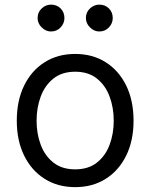

<svg xmlns="http://www.w3.org/2000/svg" viewBox="-20 -781 637 813"><path d="M298.3 11.4Q224.4 11.4 168.9 -23.8Q113.3 -58.9 82.2 -122.2Q51.1 -185.4 51.1 -269.9Q51.1 -355.1 82.2 -418.7Q113.3 -482.2 168.9 -517.4Q224.4 -552.6 298.3 -552.6Q372.2 -552.6 427.7 -517.4Q483.3 -482.2 514.4 -418.7Q545.5 -355.1 545.5 -269.9Q545.5 -185.4 514.4 -122.2Q483.3 -58.9 427.7 -23.8Q372.2 11.4 298.3 11.4ZM298.3 -63.9Q354.4 -63.9 390.6 -92.7Q426.8 -121.4 444.2 -168.3Q461.6 -215.2 461.6 -269.9Q461.6 -324.6 444.2 -371.8Q426.8 -419 390.6 -448.2Q354.4 -477.3 298.3 -477.3Q242.2 -477.3 206 -448.2Q169.7 -419 152.3 -371.8Q134.9 -324.6 134.9 -269.9Q134.9 -215.2 152.3 -168.3Q169.7 -121.4 206 -92.7Q242.2 -63.9 298.3 -63.9ZM196 -647.7Q173.7 -647.7 156.4 -665Q139.2 -682.2 139.2 -704.5Q139.2 -729 156.4 -745.2Q173.7 -761.4 196 -761.4Q220.5 -761.4 236.7 -745.2Q252.8 -729 252.8 -704.5Q252.8 -682.2 236.7 -665Q220.5 -647.7 196 -647.7ZM400.6 -647.7Q378.2 -647.7 361 -665Q343.7 -682.2 343.7 -704.5Q343.7 -729 361 -745.2Q378.2 -761.4 400.6 -761.4Q425.1 -761.4 441.2 -745.2Q457.4 -729 457.4 -704.5Q457.4 -682.2 441.2 -665Q425.1 -647.7 400.6 -647.7Z"/></svg>

Font: Inter UI
Style: Regular
Weight: 400
Designer: Rasmus Andersson
Foundry: rsms
Version: 3.2;8d6f07862